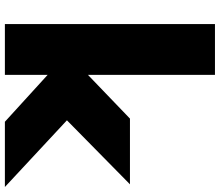

<svg xmlns="http://www.w3.org/2000/svg" viewBox="-77 -823 900 786"><g transform="rotate(90 373.0 -430.0)"><path d="M78.5 0V-860H286.5V-340L465.5 -512H734.5L472.5 -254L745.5 0H478.5L286.5 -175V0Z"/></g></svg>

Font: Spartan Thin Black
Style: Regular
Weight: 900
Version: Version 1.004